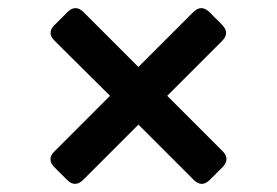

<svg xmlns="http://www.w3.org/2000/svg" viewBox="-20 -463 682 473"><path d="M185 -20Q165 0 145 -20L114 -51Q94 -71 115 -91L251 -227L115 -362Q94 -382 115 -402L146 -433Q166 -453 186 -433L321 -298L456 -433Q476 -453 496 -433L527 -402Q547 -382 527 -362L392 -227L528 -91Q548 -71 528 -51L497 -20Q477 0 457 -20L321 -156Z"/></svg>

Font: Pitagon Sans Text SemiBold
Style: Regular
Weight: 600
Designer: Travis Tran
Foundry: Pitagon
Version: Version 1.001; ttfautohint (v1.8.4.7-5d5b);gftools[0.9.26]